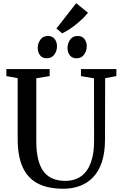

<svg xmlns="http://www.w3.org/2000/svg" viewBox="-20 -1177 764 1206"><path d="M378.5 8.5Q281 8.5 217.5 -24.5Q154 -57.5 122.5 -126.8Q91 -196 91 -304.5V-686L20 -699V-743H292V-699L208 -685.5V-292.5Q208 -221.5 220.5 -173.2Q233 -125 257 -95.8Q281 -66.5 314.5 -53.8Q348 -41 389.5 -41Q449.5 -41 489.8 -70.2Q530 -99.5 550.8 -156.2Q571.5 -213 571 -295L570.5 -685L488.5 -699V-743H711V-699L640.5 -686L639.5 -300Q639.5 -218.5 620.2 -160.2Q601 -102 565.8 -64.8Q530.5 -27.5 482.8 -9.5Q435 8.5 378.5 8.5ZM273 -811Q246 -811 231.5 -829.8Q217 -848.5 217 -875.5Q217 -905 233.8 -928Q250.5 -951 281 -951H282Q309 -951 323.5 -932Q338 -913 338 -886.5Q338 -857 321.2 -834Q304.5 -811 274 -811ZM460 -811Q433 -811 418.5 -829.8Q404 -848.5 404 -875.5Q404 -905 420.5 -928Q437 -951 467.5 -951H468.5Q496 -951 510.5 -932Q525 -913 525 -886.5Q525 -857 508.2 -834Q491.5 -811 461 -811ZM370 -968 334.5 -998 458.5 -1157 532.5 -1097Q519 -1079.5 499.5 -1060.5Q480 -1041.5 457.5 -1023.5Q435 -1005.5 412.5 -991Q390 -976.5 371 -968Z"/></svg>

Font: Merriweather 48pt Medium
Style: Regular
Weight: 500
Version: Version 2.100